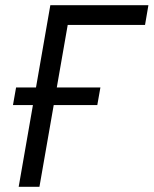

<svg xmlns="http://www.w3.org/2000/svg" viewBox="-20 -720 592 740"><path d="M174 -700H552L539 -624H241L132 0H52ZM42 -383H367L355 -315H30Z"/></svg>

Font: Fixel Italic Variable Display Thin
Style: Italic
Weight: 100
Italic angle: -10°
Designer: AlfaBravo + MacPaw
Foundry: Kyrylo Tkachov, Marchela Mozhyna, Serhii Makarenko, Maria Weinstein, Zakhar Kryvoshyya
Version: Version 1.210;Glyphs 3.2 (3217)